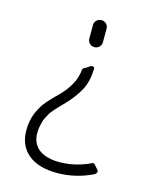

<svg xmlns="http://www.w3.org/2000/svg" viewBox="-112 -587 723 893"><g transform="rotate(15 250.0 -140.0)"><path d="M232.4 -477.5Q232.4 -490.2 241.7 -500Q251 -509.8 265.1 -509.8Q279.3 -509.8 288.6 -500.5Q297.9 -491.2 297.9 -477.5V-412.1Q297.9 -399.4 288.6 -389.6Q279.3 -379.9 265.1 -379.9Q251 -379.9 241.7 -389.6Q232.4 -399.4 232.4 -412.1ZM248 230.5Q158.2 230.5 108.9 189.5Q59.6 148.4 59.6 75.2Q59.6 27.3 76.2 -11.2Q92.8 -49.8 117.2 -76.7Q141.6 -103.5 167.5 -128.9Q193.4 -154.3 213.4 -189Q233.4 -223.6 237.3 -265.6Q237.3 -268.6 241.7 -271.5Q246.1 -274.4 252.9 -277.8Q259.8 -281.2 262.7 -284.2Q272.5 -292 280.3 -292Q290 -292 290 -281.2Q288.1 -219.7 265.6 -178.2Q243.2 -136.7 203.1 -94.7Q201.2 -92.8 187 -78.1Q172.9 -63.5 169.9 -60.1Q167 -56.6 155.3 -43.5Q143.6 -30.3 140.6 -23.9Q137.7 -17.6 130.4 -4.9Q123 7.8 120.6 18.1Q118.2 28.3 115.2 41.5Q112.3 54.7 112.3 69.3V81.1Q117.2 162.1 211.9 176.8Q243.2 181.6 292 175.8Q345.7 168 398.4 142.6Q401.4 141.6 404.8 144Q408.2 146.5 413.6 152.8Q418.9 159.2 419.9 160.2Q429.7 169.9 429.7 173.8Q429.7 184.6 419.9 190.4Q336.9 230.5 248 230.5Z"/></g></svg>

Font: Rounded Mgen+ 1m light
Style: Regular
Weight: 200
Designer: [Source Han Sans]
Ryoko NISHIZUKA  (kana & ideographs); Paul D. Hunt (Latin, Greek & Cyrillic); Wenlong ZHANG  (bopomofo
Version: Version 1.059.20150602